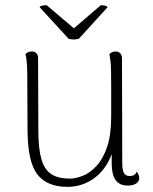

<svg xmlns="http://www.w3.org/2000/svg" viewBox="-20 -714 595 746"><path d="M430 -514Q440 -514 447 -507Q454 -500 454 -486L455 -80Q455 -52 462 -41Q469 -30 484 -30Q490 -30 498 -32.5Q506 -35 511 -47Q521 -35 521 -22Q521 -9 509 -1Q497 7 477 7Q444 7 429 -14.5Q414 -36 414 -78V-173L428 -184Q423 -123 397 -79Q371 -35 330.5 -11.5Q290 12 242 12Q163 12 125.5 -36Q88 -84 87 -205L86 -412Q86 -441 84.5 -465Q83 -489 79 -504Q83 -508 88.5 -511Q94 -514 104 -514Q115 -514 121.5 -507Q128 -500 128 -487L129 -206Q129 -136 141 -95Q153 -54 180 -37Q207 -20 251 -20Q275 -20 303 -31.5Q331 -43 356 -70.5Q381 -98 396.5 -144Q412 -190 412 -260Q412 -328 412 -371Q412 -414 411.5 -439.5Q411 -465 409 -479Q407 -493 405 -504Q408 -507 414 -510.5Q420 -514 430 -514ZM161 -694 267 -604 372 -694Q377 -694 385.5 -692.5Q394 -691 398 -686L286 -563Q280 -562 273.5 -561Q267 -560 260 -561Q253 -562 247 -563L134 -686Q136 -691 146 -692.5Q156 -694 161 -694Z"/></svg>

Font: Arima ExtraLight
Style: Regular
Weight: 250
Designer: Joana Correia and Natanael Gama
Foundry: NDISCOVER
Version: Version 1.101;gftools[0.9.23]